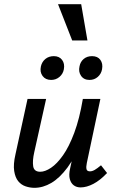

<svg xmlns="http://www.w3.org/2000/svg" viewBox="-20 -892 556 920"><path d="M145 8Q124 8 103 1Q82 -6 67.5 -23.5Q53 -41 48 -72.5Q43 -104 54 -152L112 -418H201L144 -162Q135 -122 139 -95.5Q143 -69 173 -69Q196 -69 224.5 -88Q253 -107 282 -148Q311 -189 336 -256Q361 -323 377 -418H428Q405 -303 373 -221.5Q341 -140 303.5 -89.5Q266 -39 226 -15.5Q186 8 145 8ZM366 6Q347 6 333.5 -4Q320 -14 314.5 -34Q309 -54 316 -85L388 -418H461L396 -111Q392 -92 394.5 -81.5Q397 -71 411 -71Q422 -71 434 -78Q446 -85 464 -100L493 -63Q460 -28 427.5 -11Q395 6 366 6ZM225 -509Q198 -509 184 -528Q170 -547 176 -574Q181 -596 197.5 -609.5Q214 -623 238 -623Q264 -623 277.5 -605Q291 -587 286 -560Q282 -538 265 -523.5Q248 -509 225 -509ZM409 -509Q382 -509 368.5 -528.5Q355 -548 361 -574Q365 -596 381 -609.5Q397 -623 421 -623Q448 -623 461 -605Q474 -587 469 -560Q465 -538 448.5 -523.5Q432 -509 409 -509ZM326 -698 258 -872H369L399 -698Z"/></svg>

Font: Ysabeau SemiBold
Style: Italic
Weight: 600
Italic angle: -12°
Designer: Christian Thalmann (Catharsis Fonts)
Version: Version 2.002